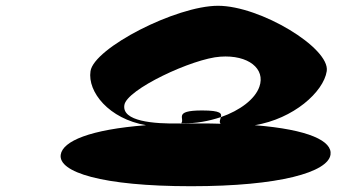

<svg xmlns="http://www.w3.org/2000/svg" viewBox="-20 -888 1182 664"><path d="M190 -353C181 -293 331 -244 641 -244C949 -244 1114 -293 1123 -353C1130 -400 1049 -440 861 -455C995 -477 1099 -570 1110 -642C1122 -722 880 -868 734 -868C589 -868 305 -722 293 -642C282 -570 357 -477 485 -455C291 -440 197 -400 190 -353ZM410 -524C416 -578 647 -686 742 -692C839 -699 899 -650 877 -588C862 -545 810 -506 744 -483C742 -475 737 -466 743 -460C720 -461 698 -461 675 -461C651 -461 627 -461 604 -460L606 -461C508 -459 402 -469 410 -524ZM606 -461C661 -461 701 -469 744 -483C747 -495 745 -506 679 -506C576 -506 622 -477 606 -461Z"/></svg>

Font: Ampere
Style: UltExtIta
Weight: 400
Version: Version 1